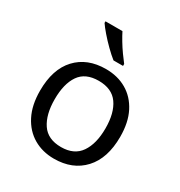

<svg xmlns="http://www.w3.org/2000/svg" viewBox="-181 -893 967 1029"><g transform="rotate(30 302.5 -378.0)"><path d="M551 -269Q551 -136 483.5 -63Q416 10 301 10Q230 10 174.5 -22.5Q119 -55 87 -117.5Q55 -180 55 -269Q55 -402 122 -474Q189 -546 304 -546Q377 -546 432.5 -513.5Q488 -481 519.5 -419.5Q551 -358 551 -269ZM146 -269Q146 -174 183.5 -118.5Q221 -63 303 -63Q384 -63 422 -118.5Q460 -174 460 -269Q460 -364 422 -418Q384 -472 302 -472Q220 -472 183 -418Q146 -364 146 -269ZM278 -766Q289 -744 305.5 -716.5Q322 -689 340.5 -663Q359 -637 374 -618V-606H315Q292 -624 263 -652.5Q234 -681 209.5 -709.5Q185 -738 173 -756V-766Z"/></g></svg>

Font: Noto Sans SignWriting
Style: Regular
Weight: 400
Designer: Monotype Design Team
Foundry: Monotype Imaging Inc.
Version: Version 2.004; ttfautohint (v1.8.4.7-5d5b)